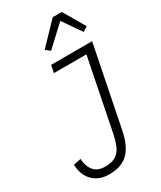

<svg xmlns="http://www.w3.org/2000/svg" viewBox="-234 -1009 924 1100"><g transform="rotate(-30 228.0 -459.0)"><path d="M442 -698 336 -169Q317 -74 272.5 -31Q228 12 147 12Q80 12 40 -28Q0 -68 -2 -137L47 -147Q50 -97 74.5 -67.5Q99 -38 149 -38Q179 -38 200.5 -45.5Q222 -53 237.5 -69.5Q253 -86 263 -111.5Q273 -137 281 -174L376 -649H161L171 -698ZM375 -930 458 -788 427 -768 342 -890 211 -768 182 -791 315 -930Z"/></g></svg>

Font: IBM Plex Sans Condensed Light
Style: Italic
Weight: 300
Width: 3
Italic angle: -11°
Designer: Mike Abbink, Paul van der Laan, Pieter van Rosmalen
Foundry: Bold Monday
Version: Version 1.3